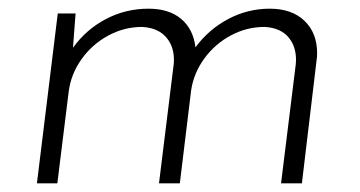

<svg xmlns="http://www.w3.org/2000/svg" viewBox="-20 -422 828 442"><path d="M601 -402Q652 -402 681 -374Q710 -346 710 -300Q710 -290 709 -285L675 0H627L661 -275Q664 -311 645.5 -334.5Q627 -358 589 -360Q548 -360 511.5 -340.5Q475 -321 450.5 -287.5Q426 -254 420 -214L394 0H346L380 -275Q383 -311 364 -334.5Q345 -358 307 -360Q266 -360 229 -340Q192 -320 167.5 -285.5Q143 -251 138 -210L112 0H65L113 -391H154L148 -312Q178 -354 223.5 -378Q269 -402 322 -402Q369 -402 397 -378.5Q425 -355 430 -313Q460 -354 505 -378Q550 -402 601 -402Z"/></svg>

Font: Josefin Sans Light
Style: Italic
Weight: 300
Italic angle: -7°
Designer: Santiago Orozco
Foundry: Typemade
Version: Version 2.000